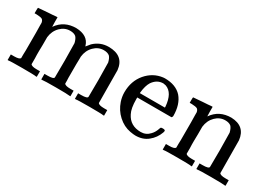

<svg xmlns="http://www.w3.org/2000/svg" viewBox="-19 -903 1872 1369"><g transform="rotate(30 916.5 -218.5)"><path d="M104 -437Q125 -438 143.5 -439.5Q162 -441 170 -442H178H181V-402L182 -364L183 -365Q237 -442 336 -442Q433 -439 455 -366L457 -361Q481 -391 484 -394Q535 -442 603 -442Q728 -442 740 -329Q741 -324 741 -190Q741 -61 742 -60Q750 -46 792 -46H803H819V0H811Q798 -3 699 -3Q600 -3 587 0H579V-46H595H603Q656 -46 656 -62Q657 -63 657 -200Q655 -341 655 -343Q647 -376 633 -390Q616 -404 585 -404Q540 -404 506 -370Q471 -335 465 -282V-264Q464 -252 464 -219V-168V-137V-107Q464 -91 465 -84V-66V-60Q473 -46 515 -46H526H542V0H534Q520 -3 422 -3Q324 -3 310 0H302V-46H318H326Q379 -46 379 -62Q380 -63 380 -200Q378 -341 378 -343Q370 -376 356 -390Q339 -404 308 -404Q263 -404 229 -370Q194 -335 188 -282V-264V-219Q187 -201 187 -168V-137Q187 -116 188 -107V-84V-66V-60Q196 -46 238 -46H249H265V0H257Q244 -3 145 -3Q46 -3 33 0H25V-46H41H52Q94 -46 102 -60V-68V-91Q102 -111 103 -123V-162V-203V-270Q102 -293 102 -328V-351Q99 -369 88 -377Q75 -384 43 -385H25V-408Q25 -431 27 -431Q30 -431 104 -437Z M1241 -231H959V-216Q959 -142 979 -104Q1015 -30 1103 -30Q1146 -30 1175 -62Q1195 -82 1206 -114Q1209 -125 1212 -128Q1215 -131 1228 -131Q1248 -131 1248 -121Q1248 -117 1245 -108Q1226 -56 1185 -23Q1144 11 1083 11Q1067 11 1039 6Q983 -4 937 -46Q893 -86 873 -145Q861 -181 861 -218Q861 -310 915 -374Q969 -437 1048 -447Q1051 -448 1062 -448Q1153 -448 1201 -395Q1248 -340 1248 -245Q1248 -238 1241 -231ZM1166 -275Q1157 -384 1092 -407Q1086 -409 1071 -411Q1019 -411 986 -363Q966 -331 960 -274V-267H1166Z M1381 -437Q1402 -438 1420.5 -439.5Q1439 -441 1447 -442H1455H1458V-402L1459 -364L1460 -365Q1514 -442 1613 -442Q1728 -438 1740 -329Q1741 -324 1741 -190Q1741 -61 1742 -60Q1750 -46 1792 -46H1803H1819V0H1811Q1797 -3 1699 -3Q1601 -3 1587 0H1579V-46H1595H1603Q1656 -46 1656 -62Q1657 -63 1657 -200Q1655 -341 1655 -343Q1647 -376 1633 -390Q1616 -404 1585 -404Q1540 -404 1506 -370Q1471 -335 1465 -282V-264V-219Q1464 -201 1464 -168V-137Q1464 -116 1465 -107V-84V-66V-60Q1473 -46 1515 -46H1526H1542V0H1534Q1521 -3 1422 -3Q1323 -3 1310 0H1302V-46H1318H1329Q1371 -46 1379 -60V-68V-91Q1379 -111 1380 -123V-162V-203V-270Q1379 -293 1379 -328V-351Q1376 -369 1365 -377Q1352 -384 1320 -385H1302V-408Q1302 -431 1304 -431Q1307 -431 1381 -437Z"/></g></svg>

Font: KaTeX_Main
Style: Regular
Weight: 400
Version: Version